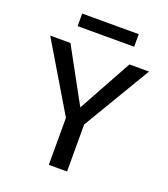

<svg xmlns="http://www.w3.org/2000/svg" viewBox="-162 -1035 1009 1150"><g transform="rotate(20 342.0 -460.0)"><path d="M27.3 -730.5H156.2L342.8 -389.6H344.7L532.2 -730.5H657.2L400.4 -299.8V0H284.2V-299.8ZM162.1 -839.8V-919.9H522.5V-839.8Z"/></g></svg>

Font: GenEi M Gothic v2 Medium
Style: Regular
Weight: 500
Version: Version 2.0